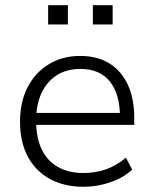

<svg xmlns="http://www.w3.org/2000/svg" viewBox="-20 -710 589 738"><path d="M302 8Q227 8 172 -22Q117 -52 87 -108Q57 -164 57 -242Q57 -318 86 -374.5Q115 -431 167.5 -463Q220 -495 288 -495Q355 -495 401 -466Q447 -437 471.5 -384Q496 -331 496 -257V-230H102V-276H459L441 -262Q441 -348 402.5 -396.5Q364 -445 289 -445Q235 -445 197 -420Q159 -395 139 -351Q119 -307 119 -249V-243Q119 -180 140.5 -135.5Q162 -91 203 -68Q244 -45 301 -45Q345 -45 385.5 -58.5Q426 -72 464 -104L488 -58Q455 -27 404.5 -9.5Q354 8 302 8ZM337 -616V-690H413V-616ZM165 -616V-690H241V-616Z"/></svg>

Font: Nunito Sans 11pt Light
Style: Regular
Weight: 300
Version: Version 3.101;gftools[0.9.27]